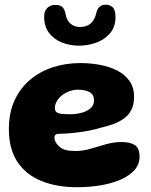

<svg xmlns="http://www.w3.org/2000/svg" viewBox="-20 -760 647 822"><path d="M310 41.5Q223 41.5 157 14.8Q91 -12 54.5 -67.2Q18 -122.5 18 -207Q18 -276.5 42 -329.2Q66 -382 108 -417.8Q150 -453.5 205.5 -471.8Q261 -490 323.5 -490Q366.5 -490 407.2 -482.5Q448 -475 481.2 -458.2Q514.5 -441.5 534.2 -413.5Q554 -385.5 554 -345.5Q554 -312.5 542.5 -290Q531 -267.5 510.8 -252.8Q490.5 -238 464.2 -228.5Q438 -219 408.5 -212.5Q387.5 -205.5 356 -199.8Q324.5 -194 293.2 -190.8Q262 -187.5 240.5 -187.5Q225.5 -187.5 219.2 -183.8Q213 -180 213 -171Q213 -163 217.2 -153.8Q221.5 -144.5 229.5 -137Q242 -123 260 -118.2Q278 -113.5 303.5 -113.5Q335 -113.5 367.8 -123.2Q400.5 -133 434 -142.5Q467.5 -152 501 -152Q536 -152 556.8 -139.2Q577.5 -126.5 577.5 -88.5Q577.5 -56.5 555.8 -32Q534 -7.5 496.2 9Q458.5 25.5 410.5 33.5Q362.5 41.5 310 41.5ZM282 -271Q305 -271 328 -276.8Q351 -282.5 366.8 -295.8Q382.5 -309 382.5 -330Q382.5 -355.5 363 -365.8Q343.5 -376 314 -376Q296 -376 278.2 -369.8Q260.5 -363.5 246.2 -352.5Q232 -341.5 223.5 -327.2Q215 -313 215 -297Q215 -285.5 222.2 -279.8Q229.5 -274 244.5 -272.5Q259.5 -271 282 -271ZM318.5 -564.5Q279 -564.5 245 -578Q211 -591.5 190 -619Q169 -646.5 169 -689.5Q169 -712 182 -725.5Q195 -739 216 -739Q240 -739 248.8 -728.2Q257.5 -717.5 260.5 -700.5Q265.5 -672.5 282 -658.5Q298.5 -644.5 321.5 -644.5Q341 -644.5 355 -651Q369 -657.5 378.5 -671.2Q388 -685 393 -707Q397.5 -724.5 407.8 -732.2Q418 -740 432.5 -740Q450 -740 462.2 -729Q474.5 -718 474.5 -686.5Q474.5 -645 451.2 -617.8Q428 -590.5 392.2 -577.5Q356.5 -564.5 318.5 -564.5Z"/></svg>

Font: Gluten
Style: Bold
Weight: 700
Designer: Tyler Finck
Foundry: Etcetera Type Company
Version: Version 1.204